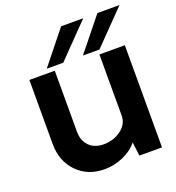

<svg xmlns="http://www.w3.org/2000/svg" viewBox="-136 -858 888 971"><g transform="rotate(-20 308.0 -372.5)"><path d="M249 -573.2H160.2L301.8 -750H420.9ZM355 -573.2 497.1 -750H616.2L443.8 -573.2ZM571.8 -549.8V0H450.2L440.9 -74.2Q411.1 -37.1 362.5 -16.1Q314 4.9 263.2 4.9Q172.4 4.9 115.2 -54Q58.1 -112.8 58.1 -205.1V-549.8H194.8V-221.2Q194.8 -173.3 223.4 -144.3Q252 -115.2 300.8 -115.2Q354 -115.2 394.5 -145Q435.1 -174.8 435.1 -221.2V-549.8Z"/></g></svg>

Font: Oakes Grotesk
Style: SemiBold
Weight: 600
Designer: Samuel Oakes
Foundry: Samuel Oakes
Version: Version 1.0 | wf-rip DC20170320